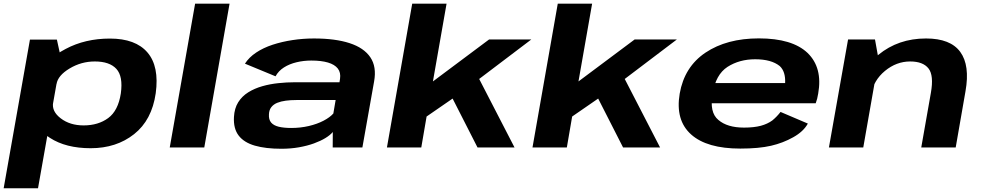

<svg xmlns="http://www.w3.org/2000/svg" viewBox="-54 -805 5371 1048"><path d="M-34 222.5H153.5L279 -486L256.5 -589H109.5ZM441 4Q581 4 678 -72.8Q775 -149.5 796 -296Q816 -442.5 751 -518.5Q686 -594.5 546 -594.5Q410.5 -594.5 304.2 -537.8Q198 -481 189.5 -431.5L254.5 -346Q262 -393 325.8 -431.2Q389.5 -469.5 463.5 -469.5Q544 -469.5 581.2 -429Q618.5 -388.5 605.5 -295Q591 -200.5 536.5 -160.5Q482 -120.5 402.5 -120.5Q328 -120.5 277.8 -158.8Q227.5 -197 236 -245L141.5 -158.5Q131.5 -109 218.5 -52.5Q305.5 4 441 4Z M872.5 0H1061L1199 -785H1011Z M1481.5 7Q1533 7 1578 -1Q1623 -9 1659.5 -22.2Q1696 -35.5 1722.2 -51.5Q1748.5 -67.5 1762.5 -84.5L1762 0H1924L1988 -360.5Q2002.5 -440.5 1967.5 -492.2Q1932.5 -544 1854.2 -569.5Q1776 -595 1659.5 -595Q1600 -595 1542.5 -586.2Q1485 -577.5 1434 -560.8Q1383 -544 1344 -518Q1305 -492 1283 -457.5L1450 -388.5Q1466 -418 1496 -437Q1526 -456 1564.8 -465.2Q1603.5 -474.5 1645 -474.5Q1699 -474.5 1735.8 -463.8Q1772.5 -453 1789.8 -431Q1807 -409 1802 -375L1799 -356H1554Q1511.5 -356 1465.8 -351.2Q1420 -346.5 1377.8 -334.5Q1335.5 -322.5 1301.2 -301.2Q1267 -280 1246.2 -246.8Q1225.5 -213.5 1223 -166.5Q1219.5 -103 1248.8 -65Q1278 -27 1337.2 -10Q1396.5 7 1481.5 7ZM1535.5 -106.5Q1495.5 -106.5 1467.5 -113.2Q1439.5 -120 1425.8 -136.2Q1412 -152.5 1414 -181.5Q1415 -205 1427 -220.2Q1439 -235.5 1459.2 -243.8Q1479.5 -252 1506 -255.5Q1532.5 -259 1563.5 -259H1778L1765.5 -185.5Q1747 -164.5 1712.2 -146.2Q1677.5 -128 1631.8 -117.2Q1586 -106.5 1535.5 -106.5Z M2058 0H2245.5L2274.5 -169L2416.5 -267L2552.5 0H2754.5L2561.5 -374L2846 -589.5H2615.5L2309 -360.5L2383.5 -785H2196Z M2852.5 0H3040L3069 -169L3211 -267L3347 0H3549L3356 -374L3640.5 -589.5H3410L3103.5 -360.5L3178 -785H2990.5Z M3987 6 4007 -108.5Q3915.5 -108.5 3867 -150.5Q3817.5 -191 3835.5 -293.5Q3852.5 -398 3917 -440Q3982 -481.5 4068 -481.5Q4156 -481.5 4202 -444.5Q4234.5 -414.5 4231.5 -351.5H3828L3809 -241.5H4398.5Q4407.5 -265 4412 -294.5Q4437 -435.5 4354 -516Q4270.5 -595.5 4088 -595.5Q3913 -595.5 3796.5 -517.5Q3681.5 -440 3656 -294Q3631.5 -148.5 3718.5 -71Q3804.5 6 3987 6ZM4007 -108.5 3987 6Q4088.5 6 4155 -9.5Q4220 -24.5 4276 -56Q4331.5 -87 4355.5 -130.5L4206.5 -194Q4186 -167.5 4161.5 -147.5Q4135.5 -128.5 4099 -118.5Q4061 -108.5 4007 -108.5Z M4470.5 0H4658L4742 -478.5L4722 -589.5H4575ZM4974.5 0H5162.5L5216 -307Q5241 -448 5187.5 -521.5Q5134 -595 5000.5 -595Q4849 -595 4740.5 -505.8Q4632 -416.5 4618 -340.5L4700 -287.5Q4714 -366.5 4776.5 -418Q4839 -469.5 4914 -469.5Q4984 -469.5 5014 -431.5Q5044 -393.5 5027 -298Z"/></svg>

Font: Anybody Expanded
Style: Bold Italic
Weight: 700
Width: 7
Italic angle: -10°
Version: Version 1.113;gftools[0.9.25]